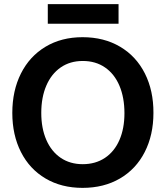

<svg xmlns="http://www.w3.org/2000/svg" viewBox="-20 -890 797 922"><path d="M209.5 -870.1H549.3V-775.9H209.5ZM39.1 -347.7Q39.1 -454.6 80.6 -537.1Q122.1 -619.6 198.5 -665.5Q274.9 -711.4 376.5 -711.4Q479.5 -711.4 556.9 -665.5Q634.3 -619.6 675.8 -537.1Q717.3 -454.6 716.8 -347.7Q716.8 -241.7 675 -159.9Q633.3 -78.1 556.2 -33Q479 12.2 376.5 12.2Q274.9 12.2 198.5 -33Q122.1 -78.1 80.6 -159.9Q39.1 -241.7 39.1 -347.7ZM577.6 -346.2Q577.6 -421.4 553.7 -478Q529.8 -534.7 484.6 -565.9Q439.5 -597.2 377.4 -597.2Q316.4 -597.2 271.5 -566.2Q226.6 -535.2 202.4 -478.8Q178.2 -422.4 178.2 -347.7Q178.2 -273.9 202.4 -218.3Q226.6 -162.6 271.5 -132.1Q316.4 -101.6 377.4 -101.6Q438.5 -101.6 483.9 -131.8Q529.3 -162.1 553.5 -217.5Q577.6 -272.9 577.6 -346.2Z"/></svg>

Font: Selawik Semibold
Style: Regular
Weight: 600
Designer: Aaron Bell
Foundry: Microsoft Corporation
Version: Version 1.01